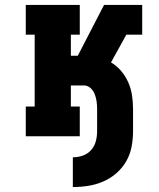

<svg xmlns="http://www.w3.org/2000/svg" viewBox="-20 -550 640 775"><path d="M274 205V85Q295 85 314.5 78Q334 71 347.5 56Q361 41 366.5 21Q372 1 372 -20V-110Q372 -125 370 -140Q368 -155 362.5 -169.5Q357 -184 345.5 -194.5Q334 -205 319 -205H266V-120H302V0H84V-120H120V-410H84V-530H302V-410H266V-325H294L400 -530H554V-410H490L428 -298Q452 -284 469.5 -263Q487 -242 498 -217Q509 -192 513 -164.5Q517 -137 517 -110V-20Q517 12 511 43Q505 74 489.5 101Q474 128 450 149Q426 170 397 182.5Q368 195 337 200Q306 205 274 205Z"/></svg>

Font: Iosevka Slab Heavy Extended
Style: Regular
Weight: 900
Width: 7
Monospace: yes
Designer: Belleve Invis
Foundry: Belleve Invis
Version: Version 11.1.0; ttfautohint (v1.8.3)